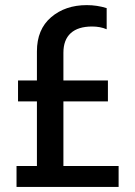

<svg xmlns="http://www.w3.org/2000/svg" viewBox="-20 -734 531 754"><path d="M44.9 0V-82H125V-335.9H50.8V-418H125V-532.2Q125 -618.7 180.7 -666.3Q236.3 -713.9 320.8 -713.9Q361.3 -713.9 398.9 -702.1V-619.1Q373.5 -629.9 341.8 -629.9Q286.6 -629.9 257.8 -603.8Q229 -577.6 229 -526.9V-418H403.8V-335.9H229V-82H445.8V0Z"/></svg>

Font: Prompt
Style: Regular
Weight: 400
Designer: Katatrad Team
Foundry: CadsonDemak
Version: Version 1.000;PS 001.000;hotconv 1.0.88;makeotf.lib2.5.64775